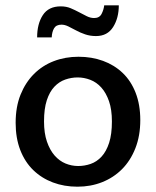

<svg xmlns="http://www.w3.org/2000/svg" viewBox="-20 -694 588 724"><path d="M509 -241Q509 -182 490.5 -135Q472 -88 440 -56Q408 -24 365 -7Q322 10 272 10Q222 10 179.5 -6Q137 -22 105.5 -52.5Q74 -83 56.5 -128Q39 -173 39 -231Q39 -291 57.5 -337Q76 -383 108 -415Q140 -447 183 -463.5Q226 -480 276 -480Q326 -480 368.5 -464.5Q411 -449 442.5 -419Q474 -389 491.5 -344Q509 -299 509 -241ZM402 -236Q402 -281 391 -312.5Q380 -344 362 -364Q344 -384 320.5 -393Q297 -402 273 -402Q249 -402 226 -394Q203 -386 185 -367Q167 -348 156.5 -316Q146 -284 146 -236Q146 -192 157 -160Q168 -128 186 -107.5Q204 -87 227 -77.5Q250 -68 275 -68Q299 -68 322 -76Q345 -84 363 -103.5Q381 -123 391.5 -155.5Q402 -188 402 -236ZM120 -553Q120 -604 141.5 -637Q163 -670 209 -670Q230 -670 246.5 -663Q263 -656 278 -648Q293 -640 307 -633Q321 -626 335 -626Q355 -626 363 -641.5Q371 -657 373 -674H428Q428 -626 406.5 -592Q385 -558 342 -558Q320 -558 301 -564.5Q282 -571 266.5 -579.5Q251 -588 237.5 -594.5Q224 -601 212 -601Q192 -601 184 -587.5Q176 -574 175 -553Z"/></svg>

Font: Ek Mukta Medium
Style: Regular
Weight: 500
Designer: Girish Dalvi and Yashodeep Gholap
Foundry: Ek Type
Version: Version 2.538;PS 1.002;hotconv 16.6.51;makeotf.lib2.5.65220;